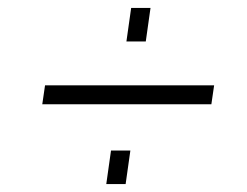

<svg xmlns="http://www.w3.org/2000/svg" viewBox="-20 -590 626 486"><path d="M310 -209 298 -124H249L261 -209ZM361 -570 349 -485H300L312 -570ZM94 -374H522L515 -326H87Z"/></svg>

Font: Pathway Extreme 8pt Thin 12pt Thin
Style: Italic
Weight: 250
Italic angle: -8°
Version: Version 1.001;gftools[0.9.26]